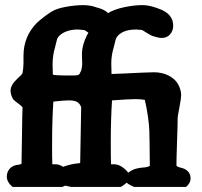

<svg xmlns="http://www.w3.org/2000/svg" viewBox="-20 -734 793 754"><path d="M187.5 -88.9H197.3Q206.1 -88.9 212.9 -86.4Q219.7 -84 227.5 -79.1Q261.7 -90.8 289.1 -92.8Q293 -92.8 294.9 -94.7Q295.9 -124 296.9 -207Q297.9 -290 298.8 -313.5Q293 -328.1 282.2 -334Q271.5 -339.8 250 -339.8Q230.5 -339.8 189.5 -335Q184.6 -260.7 184.6 -171.9Q184.6 -143.6 184.6 -122.6Q184.6 -101.6 185.5 -88.9ZM298.8 -457Q299.8 -461.9 300.8 -465.8Q301.8 -469.7 301.8 -471.2Q301.8 -472.7 302.2 -475.1Q302.7 -477.5 302.7 -480Q302.7 -482.4 302.7 -486.3Q302.7 -490.2 302.2 -503.4Q301.8 -516.6 301.8 -519.5Q301.8 -561.5 327.1 -605.5Q315.4 -615.2 308.6 -616.2Q291 -618.2 285.2 -618.2Q263.7 -618.2 245.6 -612.3Q227.5 -606.4 216.3 -596.7Q205.1 -586.9 203.1 -576.2L196.3 -548.8Q186.5 -515.6 186.5 -482.4Q186.5 -475.6 187 -461.4Q187.5 -447.3 187.5 -441.4Q187.5 -437.5 261.7 -437.5Q283.2 -437.5 288.1 -439.9Q293 -442.4 297.9 -455.1Q298.8 -456.1 298.8 -457ZM427.7 -88.9Q444.3 -88.9 460 -78.1Q475.6 -67.4 483.4 -55.7Q499 -67.4 513.2 -71.3Q527.3 -75.2 542 -76.2Q560.5 -77.1 568.4 -83Q567.4 -196.3 566.4 -220.7Q564.5 -271.5 548.8 -341.8Q532.2 -344.7 511.7 -344.7Q485.4 -344.7 419.9 -339.8Q415 -264.6 415 -171.9Q415 -116.2 416 -88.9Q417 -88.9 418 -88.9ZM505.9 0Q484.4 -9.8 477.5 -16.6Q473.6 -13.7 470.7 -11.2Q467.8 -8.8 465.8 -7.3Q463.9 -5.9 460.4 -3.4Q457 -1 454.1 0H259.8L245.1 -2.9Q240.2 -3.9 236.3 -4.9L224.6 0H29.3Q18.6 -8.8 12.7 -19Q6.8 -29.3 6.8 -40Q6.8 -52.7 12.2 -63Q17.6 -73.2 27.8 -79.6Q38.1 -85.9 51.8 -86.9Q59.6 -87.9 64.5 -90.8Q65.4 -118.2 66.4 -204.6Q67.4 -291 68.4 -312.5Q65.4 -317.4 50.8 -328.1Q36.1 -338.9 31.2 -344.7Q21.5 -362.3 21.5 -377.9Q21.5 -400.4 47.9 -424.8Q64.5 -439.5 68.4 -446.3Q72.3 -467.8 72.3 -488.3V-515.6Q72.3 -590.8 125 -644.5Q135.7 -654.3 149.4 -665Q163.1 -675.8 179.7 -686.5Q200.2 -700.2 237.8 -707Q275.4 -713.9 308.6 -713.9Q317.4 -713.9 324.7 -712.9Q332 -711.9 337.9 -710.9Q343.8 -710 348.1 -708.5Q352.5 -707 358.4 -705.1Q364.3 -703.1 369.1 -702.1Q378.9 -699.2 388.2 -694.3Q397.5 -689.5 404.3 -682.6Q428.7 -697.3 467.3 -705.6Q505.9 -713.9 539.1 -713.9Q563.5 -713.9 591.8 -704.1L602.5 -700.2Q660.2 -680.7 660.2 -632.8Q660.2 -613.3 647.9 -599.1Q635.7 -585 615.2 -585Q602.5 -585 585 -590.8Q573.2 -593.8 556.2 -605Q539.1 -616.2 538.1 -616.2Q521.5 -618.2 515.6 -618.2Q479.5 -618.2 458.5 -606Q437.5 -593.8 433.6 -576.2L426.8 -548.8Q417 -516.6 417 -485.4Q417 -478.5 417.5 -462.9Q418 -447.3 418 -443.4Q428.7 -443.4 465.3 -445.3Q502 -447.3 537.6 -448.7Q573.2 -450.2 584 -450.2Q616.2 -450.2 640.6 -438Q665 -425.8 677.7 -406.2Q684.6 -394.5 688 -382.8Q691.4 -371.1 691.4 -360.4Q691.4 -347.7 684.6 -312.5Q677.7 -277.3 677.7 -271.5Q677.7 -243.2 675.3 -178.2Q672.9 -113.3 672.9 -83Q674.8 -81.1 678.7 -79.1Q682.6 -77.1 687.5 -76.2Q728.5 -67.4 728.5 -32.2Q728.5 -15.6 710.9 0Z"/></svg>

Font: Essays1743
Style: Bold
Weight: 700
Designer: Based on the typeface in a 1743 English translation of the essays of Montaigne.  PostScript/TrueType font designed by Jo
Version: Version 002.100